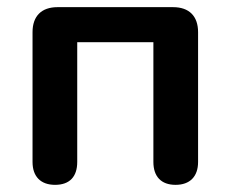

<svg xmlns="http://www.w3.org/2000/svg" viewBox="-20 -509 645 537"><path d="M134 8C175 8 196 -15 196 -56V-391H409V-56C409 -15 431 8 471 8C511 8 534 -15 534 -56V-419C534 -464 509 -489 464 -489H141C96 -489 71 -464 71 -419V-56C71 -15 94 8 134 8Z"/></svg>

Font: Nunito
Style: Bold
Weight: 700
Designer: Vernon Adams
Foundry: Vernon Adams
Version: Version 3.602